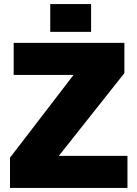

<svg xmlns="http://www.w3.org/2000/svg" viewBox="-20 -920 673 940"><path d="M29 0V-148L340 -553H47V-710H589V-562L268 -157H604V0ZM226 -764V-900H426V-764Z"/></svg>

Font: Geist Black
Style: Regular
Weight: 400
Designer: Basement.studio, Andrés Briganti, Mateo Zaragoza
Foundry: Basement.studio, Vercel, Andrés Briganti, Guido Ferreyra, Mateo Zaragoza
Version: Version 1.401